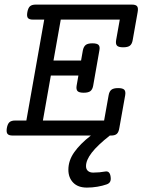

<svg xmlns="http://www.w3.org/2000/svg" viewBox="-20 -600 640 850"><path d="M392.6 164.1Q406.7 164.1 420.2 162.8Q433.6 161.6 446.8 159.2Q466.3 156.2 469.7 182.6Q471.7 196.3 467.5 204.3Q463.4 212.4 452.1 216.3Q434.1 222.7 411.1 226.6Q388.2 230.5 364.7 230.5Q325.2 230.5 304 208.5Q282.7 186.5 282.7 151.4Q282.7 110.8 308.6 74Q334.5 37.1 382.3 0H35.6Q19 0 13.2 -7.3Q7.3 -14.6 10.3 -33.2Q13.7 -51.8 22 -59.1Q30.3 -66.4 46.9 -66.4H96.7L175.8 -513.2H126Q109.4 -513.2 103.5 -520.5Q97.7 -527.8 101.1 -546.4Q104.5 -564.9 112.8 -572.3Q121.1 -579.6 137.7 -579.6H564.5Q581.1 -579.6 586.9 -572.3Q592.8 -564.9 589.4 -546.4L567.4 -422.4Q564.5 -405.3 555.2 -397.9Q545.9 -390.6 525.4 -390.6Q504.9 -390.6 498 -397.9Q491.2 -405.3 494.1 -422.4L510.3 -513.2H249L216.8 -332H338.9L346.7 -376.5Q350.1 -393.6 359.4 -400.9Q368.7 -408.2 389.2 -408.2Q409.7 -408.2 416.5 -400.9Q423.3 -393.6 419.9 -376.5L392.6 -221.2Q389.6 -204.1 380.4 -196.8Q371.1 -189.5 350.6 -189.5Q330.1 -189.5 323.2 -196.8Q316.4 -204.1 319.3 -221.2L327.1 -265.6H205.1L169.9 -66.4H440.9L460.9 -178.2Q463.9 -195.3 473.1 -202.6Q482.4 -210 502.9 -210Q523.4 -210 530.3 -202.6Q537.1 -195.3 534.2 -178.2L508.3 -33.2Q505.4 -14.6 497.1 -7.3Q488.8 0 472.2 0H466.3Q411.6 43 386.2 75.9Q360.8 108.9 360.8 135.3Q360.8 149.4 369.4 156.7Q377.9 164.1 392.6 164.1Z"/></svg>

Font: Courier Prime
Style: Italic
Weight: 400
Monospace: yes
Designer: Alan Dague-Greene
Foundry: Quote-Unquote Apps
Version: Version 1.202